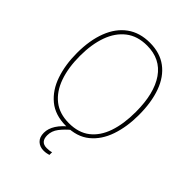

<svg xmlns="http://www.w3.org/2000/svg" viewBox="-264 -850 1193 1193"><g transform="rotate(45 332.5 -254.0)"><path d="M605 -358Q605 -255 576.5 -171.5Q548 -88 488 -39Q428 10 332 10Q237 10 177 -39.5Q117 -89 88.5 -172.5Q60 -256 60 -359Q60 -471 92 -553.5Q124 -636 185.5 -680.5Q247 -725 336 -725Q425 -725 485 -680Q545 -635 575 -552.5Q605 -470 605 -358ZM86 -359Q86 -256 113.5 -178.5Q141 -101 195.5 -58Q250 -15 333 -15Q417 -15 471 -57Q525 -99 551.5 -176Q578 -253 578 -358Q578 -521 516 -610.5Q454 -700 336 -700Q252 -700 196.5 -657Q141 -614 113.5 -537.5Q86 -461 86 -359ZM291 133Q291 192 345 192Q357 192 369 190.5Q381 189 387 186V210Q380 212 368.5 214.5Q357 217 343 217Q309 217 287 196.5Q265 176 265 137Q265 63 359 -10L378 0Q341 30 316 62.5Q291 95 291 133Z"/></g></svg>

Font: Noto Sans SemiCondensed Thin
Style: Regular
Weight: 100
Width: 4
Designer: Monotype Design Team
Foundry: Monotype Imaging Inc.
Version: Version 2.013; ttfautohint (v1.8.4.7-5d5b)